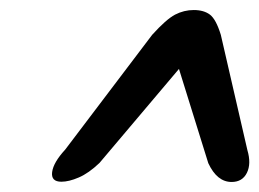

<svg xmlns="http://www.w3.org/2000/svg" viewBox="-20 -735 517 383"><path d="M473.5 -435.5Q481.5 -408.5 472.5 -390.2Q463.5 -372 442 -372Q413 -372 395.5 -409.5L337 -597.5L178.5 -410Q157 -389.5 137.2 -381Q117.5 -372.5 102.5 -372.5Q81.5 -372.5 84 -391.8Q86.5 -411 110 -436.5L283.5 -665.5Q311.5 -696.5 329.2 -705.8Q347 -715 366.5 -715Q386.5 -715 398.8 -705.8Q411 -696.5 420.5 -665.5Z"/></svg>

Font: Fraunces 9pt
Style: Bold Italic
Weight: 700
Italic angle: -16°
Version: Version 1.000;[b76b70a41]